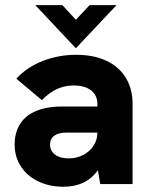

<svg xmlns="http://www.w3.org/2000/svg" viewBox="-20 -717 588 748"><path d="M361.5 -54Q316 10.5 226.5 10.5Q173 10.5 129.8 -10Q86.5 -30.5 61.8 -68Q37 -105.5 37 -154Q37 -196 54.5 -227.5Q72 -259 103 -276Q149 -302 220.5 -302H359.5V-312Q359.5 -345 335.2 -364.5Q311 -384 266.5 -384Q234 -384 204.2 -371.2Q174.5 -358.5 143 -327L43.5 -410.5Q87 -457 148.2 -480.2Q209.5 -503.5 276.5 -503.5Q345 -503.5 394.5 -480.2Q444 -457 470.2 -413.8Q496.5 -370.5 496.5 -312V0H370.5ZM247.5 -100Q278 -100 303.5 -113Q329 -126 344.2 -149Q359.5 -172 359.5 -200.5H240.5Q208.5 -200.5 192.5 -189Q175 -177 175 -154Q175 -129 194.5 -114.5Q214 -100 247.5 -100ZM117.5 -697H223L275.5 -640L329 -697H434L275.5 -529Z"/></svg>

Font: HK Grotesk ExtraBold
Style: Regular
Weight: 800
Designer: Alfredo Marco Pradil
Foundry: Hanken Design Co.
Version: Version 3.001